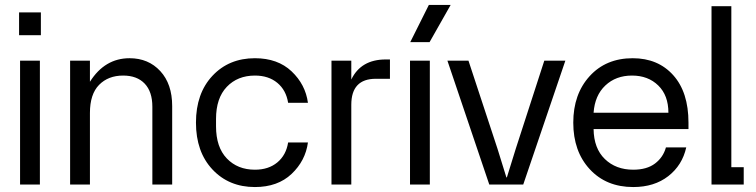

<svg xmlns="http://www.w3.org/2000/svg" viewBox="-20 -745 3051 775"><path d="M61 0V-500H141V0ZM57 -603H145V-695H57Z M263 0V-500H343V-415Q403 -510 503 -510Q579 -510 627 -458Q675 -406 675 -317V0H595V-314Q595 -375 564 -407.5Q533 -440 477 -440Q417 -440 380 -402.5Q343 -365 343 -289V0Z M1009 10Q904 10 837.5 -61Q771 -132 771 -250Q771 -368 837.5 -439Q904 -510 1009 -510Q1101 -510 1157 -457Q1213 -404 1223 -330H1143Q1135 -381 1099.5 -410.5Q1064 -440 1009 -440Q939 -440 895.5 -394.5Q852 -349 852 -265V-235Q852 -151 895.5 -105.5Q939 -60 1009 -60Q1064 -60 1099.5 -89.5Q1135 -119 1143 -170H1223Q1213 -96 1157 -43Q1101 10 1009 10Z M1318 0V-500H1398V-424Q1437 -505 1537 -505H1554V-427H1497Q1398 -427 1398 -322V0Z M1635 0V-500H1715V0ZM1636 -575 1711 -725H1799L1714 -575Z M1955 0 1786 -500H1871L1988 -145L2024 -29H2026L2062 -145L2177 -500H2262L2092 0Z M2536 10Q2427 10 2360.5 -62Q2294 -134 2294 -250Q2294 -365 2360 -437.5Q2426 -510 2534 -510Q2636 -510 2697.5 -441.5Q2759 -373 2759 -250V-224H2376Q2377 -146 2421.5 -103Q2466 -60 2536 -60Q2591 -60 2624 -85Q2657 -110 2668 -150H2750Q2734 -78 2677.5 -34Q2621 10 2536 10ZM2376 -290H2678Q2678 -360 2637 -400Q2596 -440 2531 -440Q2466 -440 2423.5 -400Q2381 -360 2376 -290Z M2852 0V-720H2932V-70H2982V0Z"/></svg>

Font: TASA Orbiter Display
Style: Regular
Weight: 400
Designer: Weizhong Zhang
Version: Version 1.000;Glyphs 3.1.2 (3151)